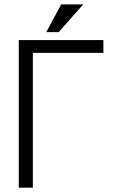

<svg xmlns="http://www.w3.org/2000/svg" viewBox="-20 -872 540 893"><path d="M367.2 -851.6H264.6L195.3 -722.7H252.9ZM67.4 -685.5V1H132.8V-626H460.9V-685.5Z"/></svg>

Font: DotumChe
Style: Regular
Weight: 400
Monospace: yes
Version: Version 2.21